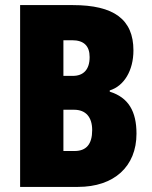

<svg xmlns="http://www.w3.org/2000/svg" viewBox="-20 -734 598 754"><path d="M266 -714H59V0H286C428 0 516 -80 516 -209C516 -296 485 -351 411 -374V-379C467 -396 504 -457 504 -536C504 -658 427 -714 266 -714ZM266 -436H229V-576H263C309 -576 332 -554 332 -510C332 -461 308 -436 266 -436ZM229 -303H271C317 -303 342 -274 342 -223C342 -168 319 -141 273 -141H229Z"/></svg>

Font: Noto Sans Devanagari ExtraCondensed Black
Style: Regular
Weight: 900
Width: 2
Designer: Jelle Bosma - Monotype Design Team
Foundry: Monotype Imaging Inc.
Version: Version 2.004